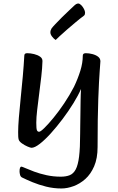

<svg xmlns="http://www.w3.org/2000/svg" viewBox="-20 -826 670 1090"><path d="M329 244Q284 244 242 233.5Q200 223 165 208.5Q130 194 106 182Q97 178 94 167Q91 156 91 147Q91 120 102 120Q105 120 124.5 128.5Q144 137 174.5 148.5Q205 160 244 168.5Q283 177 325 177Q355 177 376 168.5Q397 160 410 135.5Q423 111 429 62.5Q435 14 435 -67Q435 -80 435.5 -109.5Q436 -139 436.5 -176.5Q437 -214 437.5 -252Q438 -290 440 -321Q424 -284 396.5 -239.5Q369 -195 335.5 -150.5Q302 -106 268.5 -69Q235 -32 206 -9.5Q177 13 159 13Q153 13 136.5 6Q120 -1 104.5 -12Q89 -23 86 -34Q84 -41 83.5 -51.5Q83 -62 83 -77Q83 -107 87 -157.5Q91 -208 97.5 -269.5Q104 -331 109.5 -393.5Q115 -456 118 -510Q118 -524 134 -524Q153 -524 173.5 -519Q194 -514 208 -504Q222 -494 221 -478Q220 -440 214.5 -392Q209 -344 202.5 -294.5Q196 -245 191 -201.5Q186 -158 186 -129Q186 -96 189.5 -87Q193 -78 202 -78Q210 -78 232 -99.5Q254 -121 284 -157.5Q314 -194 344.5 -239.5Q375 -285 400 -333Q422 -379 436 -424Q450 -469 450 -510Q450 -524 467 -524Q485 -524 504.5 -519Q524 -514 537 -504Q550 -494 550 -478Q550 -473 546 -422Q542 -371 538 -265.5Q534 -160 534 9Q534 73 514.5 118Q495 163 464 190.5Q433 218 397 231Q361 244 329 244ZM296 -599Q285 -606 275.5 -618.5Q266 -631 266 -642Q266 -654 273 -665Q278 -672 294.5 -689.5Q311 -707 332 -728Q353 -749 371.5 -766Q390 -783 397 -790Q407 -800 413 -803Q419 -806 424 -806Q432 -806 441 -797Q450 -788 456.5 -775.5Q463 -763 463 -754Q463 -749 461.5 -744Q460 -739 454 -735Q436 -722 411 -701Q386 -680 361 -658.5Q336 -637 318.5 -620.5Q301 -604 296 -599Z"/></svg>

Font: BriemHand
Style: Regular
Weight: 400
Designer: Gunnlaugur SE Briem, Eben Sorkin
Foundry: Sorkin Type
Version: Version 1.001; ttfautohint (v1.8.4.7-5d5b)